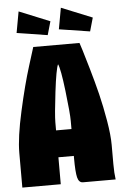

<svg xmlns="http://www.w3.org/2000/svg" viewBox="-60 -952 631 994"><g transform="rotate(-5 255.0 -455.0)"><path d="M435.1 -774.9 274.9 -799.8 294.9 -910.2 455.1 -845.2ZM214.8 -774.9 55.2 -799.8 75.2 -910.2 234.9 -845.2ZM134.8 -720.2H375Q379.9 -705.6 387.9 -680.2Q396 -654.8 416.7 -583Q437.5 -511.2 453.4 -447Q469.2 -382.8 482.2 -306.6Q495.1 -230.5 495.1 -180.2V-80.1Q495.1 -33.2 500 0H330.1Q309.1 0 302 -28.1Q294.9 -56.2 294.9 -129.9V-140.1H214.8V0H15.1V-180.2Q15.1 -260.3 45.2 -395.3Q75.2 -530.3 105 -625ZM214.8 -279.8H294.9V-321.8Q294.9 -362.3 281 -479Q267.1 -595.7 254.9 -620.1Q243.2 -595.7 229 -478.5Q214.8 -361.3 214.8 -321.8Z"/></g></svg>

Font: Mikodacs
Style: Regular
Weight: 400
Designer: gluk (gluksza@wp.pl)
Foundry: gluk (gluksza@wp.pl)
Version: Version 0.28